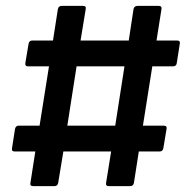

<svg xmlns="http://www.w3.org/2000/svg" viewBox="-20 -633 632 653"><path d="M92.9 0Q81.1 0 83.5 -11.1L100.1 -117.8H29.7Q18.6 -117.8 20.9 -129.3L31.1 -194.6Q33.5 -205.7 43.9 -205.7H114.6L146.6 -407.3H75.3Q64.5 -407.3 66.2 -418.4L77.1 -483.7Q79.1 -495.2 89.6 -495.2H160.2L176.8 -601.9Q179.1 -613 189.9 -613H262.1Q273.9 -613 271.5 -601.9L254 -495.2H417.9L434.1 -601.9Q436.4 -613 448.2 -613H519.4Q531.2 -613 529.2 -601.9L512.3 -495.2H582.6Q593.8 -495.2 591.4 -483.7L581.2 -418.4Q579.8 -407.3 568 -407.3H498L466.1 -205.7H536.7Q548.5 -205.7 546.5 -194.6L535.6 -129.3Q533.6 -117.8 523.1 -117.8H452.1L435.5 -11.1Q433.5 0 422.4 0H350.2Q338.8 0 340.8 -11.1L358 -117.8H195.5L177.9 -11.1Q175.9 0 165.1 0ZM209 -205.7H371.9L403.3 -407.3H240.4Z"/></svg>

Font: Sofia Sans Semi Condensed
Style: Italic
Weight: 400
Italic angle: -9°
Designer: Botio Nikoltchev, Ani Petrova
Foundry: lettersoup
Version: Version 4.101